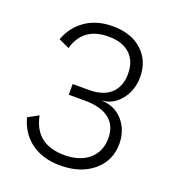

<svg xmlns="http://www.w3.org/2000/svg" viewBox="-125 -769 798 877"><g transform="rotate(20 273.5 -330.0)"><path d="M275 -670Q366 -670 418.5 -621Q471 -572 471 -495Q471 -430 434.5 -384Q398 -338 345 -334V-333Q408 -331 447 -285.5Q486 -240 486 -175Q486 -93 425 -41.5Q364 10 265 10Q181 10 124.5 -30.5Q68 -71 48 -145L99 -173Q125 -41 267 -41Q342 -41 386 -79Q430 -117 430 -182Q430 -243 389 -275Q348 -307 271 -307H192V-359H271Q340 -359 376.5 -392.5Q413 -426 414 -486Q415 -549 378 -584Q341 -619 273 -619Q149 -619 118 -507L66 -531Q90 -596 144 -633Q198 -670 275 -670Z"/></g></svg>

Font: Human Sans Light
Style: Regular
Weight: 300
Designer: Tim Radville
Foundry: Continuum
Version: Version 1.000;FEAKit 1.0